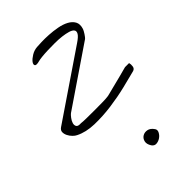

<svg xmlns="http://www.w3.org/2000/svg" viewBox="-260 -1033 1148 1148"><g transform="rotate(-45 313.5 -459.0)"><path d="M338.9 -16.6Q323.2 -41 328.1 -61Q333 -81.1 349.1 -90.8Q365.2 -100.6 386.2 -96.7Q407.2 -92.8 423.8 -68.4Q432.6 -55.7 424.3 -39.6Q416 -23.4 400.9 -13.2Q385.7 -2.9 368.2 -1.5Q350.6 0 338.9 -16.6ZM68.4 -373Q57.6 -377.9 45.4 -390.1Q33.2 -402.3 25.4 -418Q17.6 -433.6 18.1 -448.7Q18.6 -463.9 34.2 -474.6L458 -762.7Q490.2 -784.2 499 -799.8Q507.8 -815.4 500 -826.2Q492.2 -836.9 471.2 -843.3Q450.2 -849.6 422.4 -853Q394.5 -856.4 362.8 -856.4Q331.1 -856.4 302.7 -855.5Q274.4 -854.5 252 -852.1Q229.5 -849.6 219.7 -846.7Q190.4 -838.9 185.1 -848.1Q179.7 -857.4 190.4 -871.6Q201.2 -885.7 223.6 -899.4Q246.1 -913.1 271.5 -915Q284.2 -916 312 -917Q339.8 -918 373.5 -916Q407.2 -914.1 441.9 -907.7Q476.6 -901.4 502.4 -887.7Q528.3 -874 540.5 -852.1Q552.7 -830.1 542 -796.9Q541 -793 536.6 -785.2Q532.2 -777.3 526.9 -769Q521.5 -760.7 516.1 -753.9Q510.7 -747.1 508.8 -746.1L135.7 -492.2Q127.9 -486.3 116.7 -471.7Q105.5 -457 101.1 -442.4Q96.7 -427.7 103 -416.5Q109.4 -405.3 135.7 -407.2Q148.4 -405.3 179.7 -404.8Q210.9 -404.3 246.1 -404.3Q281.2 -404.3 312.5 -404.8Q343.8 -405.3 356.4 -407.2Q361.3 -407.2 377 -411.1Q392.6 -415 413.1 -420.4Q433.6 -425.8 457.5 -431.6Q481.4 -437.5 502 -442.9Q522.5 -448.2 538.1 -452.6Q553.7 -457 558.6 -458H592.8Q596.7 -445.3 594.2 -428.7Q591.8 -412.1 576.2 -407.2Q532.2 -395.5 466.3 -379.4Q400.4 -363.3 328.1 -353.5Q255.9 -343.8 187 -345.7Q118.2 -347.7 68.4 -373Z"/></g></svg>

Font: Over the Rainbow
Style: Regular
Weight: 400
Designer: Kimberly Geswein
Foundry: Kimberly Geswein
Version: Version 1.002 2010